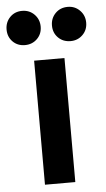

<svg xmlns="http://www.w3.org/2000/svg" viewBox="-74 -754 433 788"><g transform="rotate(-5 142.0 -359.5)"><path d="M79 0V-511H204V0ZM235.5 -578Q204.5 -578 184.5 -598Q164.5 -618 164.5 -648Q164.5 -678 184.5 -698.5Q204.5 -719 235.5 -719Q265 -719 285.2 -698.5Q305.5 -678 305.5 -648Q305.5 -618 285.2 -598Q265 -578 235.5 -578ZM47.5 -578Q17 -578 -2.8 -598Q-22.5 -618 -22.5 -648Q-22.5 -678 -2.8 -698.5Q17 -719 47.5 -719Q77.5 -719 97.8 -698.5Q118 -678 118 -648Q118 -618 97.8 -598Q77.5 -578 47.5 -578Z"/></g></svg>

Font: Overpass
Style: Bold
Weight: 700
Designer: Delve Withrington, Dave Bailey, Thomas Jockin
Foundry: Delve Fonts LLC
Version: Version 4.000; ttfautohint (v1.8.3)